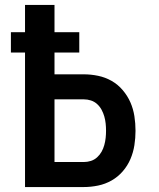

<svg xmlns="http://www.w3.org/2000/svg" viewBox="-20 -755 640 775"><path d="M81 0V-543H24V-625H81V-735H200V-625H300V-543H200V-455H318Q347 -455 376 -449Q405 -443 430.5 -428.5Q456 -414 475.5 -391Q495 -368 506.5 -341.5Q518 -315 522.5 -286Q527 -257 527 -227Q527 -198 522.5 -169Q518 -140 506.5 -113Q495 -86 475.5 -63.5Q456 -41 430.5 -26.5Q405 -12 376 -6Q347 0 318 0ZM200 -101H318Q333 -101 347 -105.5Q361 -110 372 -120Q383 -130 390 -142.5Q397 -155 401 -169.5Q405 -184 406.5 -198.5Q408 -213 408 -227Q408 -242 406.5 -256.5Q405 -271 401 -285Q397 -299 390 -312Q383 -325 372 -335Q361 -345 347 -349.5Q333 -354 318 -354H200Z"/></svg>

Font: Iosevka Custom Extended
Style: Bold
Weight: 700
Width: 7
Monospace: yes
Designer: Belleve Invis
Foundry: Belleve Invis
Version: Version 11.2.4; ttfautohint (v1.8.4)